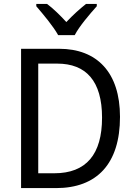

<svg xmlns="http://www.w3.org/2000/svg" viewBox="-20 -964 692 984"><path d="M278 -784H363C386 -829 441 -893 476 -932V-944H421C386 -916 355 -888 320 -851C288 -886 252 -921 221 -944H166V-932C202 -890 254 -828 278 -784ZM595 -365C595 -593 477 -714 283 -714H88V0H267C476 0 595 -124 595 -365ZM503 -361C503 -173 422 -76 258 -76H176V-638H273C421 -638 503 -549 503 -361Z"/></svg>

Font: Noto Sans Arabic SemCond
Style: Regular
Weight: 400
Width: 4
Designer: Monotype Design Team, Nadine Chahine, Nizar Qandah and Khaled Hosny
Foundry: Monotype Imaging Inc.
Version: Version 2.012